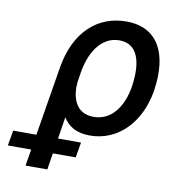

<svg xmlns="http://www.w3.org/2000/svg" viewBox="-194 -630 855 910"><g transform="rotate(10 234.0 -175.0)"><path d="M68.9 -282.7 14.2 50.1H-97.3L-110.1 123.6H2.1L-11 203.1H93.8L106.5 123.6H216.3L229 50.1H118.3L134.9 -55C160.5 -13.8 200.3 9.9 263.8 9.9C399.9 9.9 500.7 -96.6 526.6 -248.6L528.1 -258.5C552.9 -431.1 496.1 -552.6 340.9 -552.6C207 -552.6 98.4 -462 68.9 -282.7ZM163 -230.1 170.8 -279.1C185 -368.3 234 -458.8 324.2 -458.8C414.8 -458.8 437.1 -371.1 421.2 -258.5L419.7 -248.6C404.5 -160.2 355.5 -80.3 266 -80.3C174.4 -80.3 156.2 -164.1 163 -230.1Z"/></g></svg>

Font: Magic Ui Pro Medium
Style: Italic
Weight: 500
Italic angle: -9.39999°
Designer: Stefan Endress, Andreas Faust
Version: Version 1.000;FEAKit 1.0